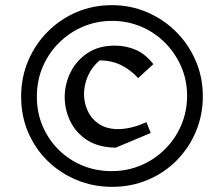

<svg xmlns="http://www.w3.org/2000/svg" viewBox="-20 -706 870 745"><path d="M415 19Q342 19 278 -7.5Q214 -34 165.5 -81Q117 -128 89.5 -192Q62 -256 62 -331Q62 -406 89.5 -470.5Q117 -535 165.5 -583.5Q214 -632 277.5 -659Q341 -686 414 -686Q487 -686 551 -658.5Q615 -631 663.5 -582.5Q712 -534 739.5 -470Q767 -406 767 -332Q767 -260 740.5 -196.5Q714 -133 666.5 -84.5Q619 -36 554.5 -8.5Q490 19 415 19ZM429 -133Q362 -134 318 -162.5Q274 -191 252.5 -236Q231 -281 231 -329Q231 -379 253.5 -425Q276 -471 319.5 -500Q363 -529 426 -529Q469 -529 507 -512.5Q545 -496 575 -457L516 -403Q488 -434 451.5 -452.5Q415 -471 367 -472Q336 -446 321 -411Q306 -376 306 -341Q306 -306 321 -274.5Q336 -243 365.5 -224Q395 -205 439 -205Q462 -205 489.5 -211.5Q517 -218 548 -232L565 -190ZM413 -42Q474 -42 527 -64.5Q580 -87 620.5 -127.5Q661 -168 683.5 -221Q706 -274 706 -334Q706 -394 683.5 -446.5Q661 -499 621 -539.5Q581 -580 528 -602.5Q475 -625 415 -625Q355 -625 302 -602.5Q249 -580 208.5 -539.5Q168 -499 145.5 -446Q123 -393 123 -331Q123 -269 145.5 -216.5Q168 -164 208 -124.5Q248 -85 300.5 -63.5Q353 -42 413 -42Z"/></svg>

Font: Eczar
Style: Regular
Weight: 400
Designer: Vaibhav Singh
Foundry: Rosetta Type Foundry
Version: Version 2.000